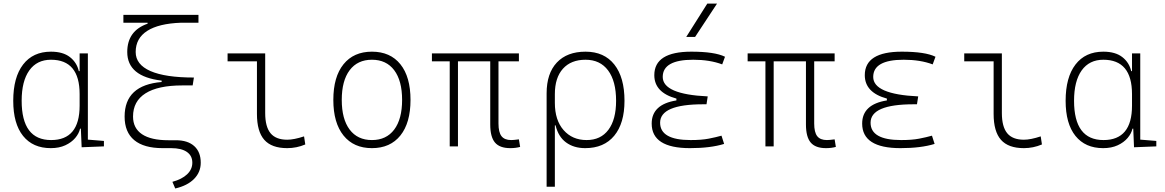

<svg xmlns="http://www.w3.org/2000/svg" viewBox="-20 -815 6485 1069"><path d="M262.7 9.8Q163.1 9.8 108.4 -58.3Q53.7 -126.5 53.7 -253.9Q53.7 -384.3 108.6 -455.8Q163.6 -527.3 263.7 -527.3Q330.6 -527.3 369.1 -497.3Q407.7 -467.3 418.9 -418.9H423.3V-517.6H469.2V-37.6L558.6 -30.3V0L434.6 4.9L430.2 -98.6H425.8Q419.9 -71.8 398.9 -46.9Q377.9 -22 343.5 -6.1Q309.1 9.8 262.7 9.8ZM423.3 -226.6V-291Q423.3 -482.4 263.7 -482.4Q185.5 -482.4 143.1 -422.9Q100.6 -363.3 100.6 -253.9Q100.6 -35.2 264.6 -35.2Q423.3 -35.2 423.3 -226.6Z M885.7 9.8Q781.2 9.8 727.5 -34.7Q673.8 -79.1 673.8 -166Q673.8 -341.3 879.9 -358.4V-366.2Q688.5 -388.7 688.5 -525.4Q688.5 -643.6 801.8 -683.1V-688.5H667V-732.4H1085V-688.5H988.3Q863.3 -684.1 799.3 -642.8Q735.4 -601.6 735.4 -525.4Q735.4 -455.6 817.6 -419.4Q899.9 -383.3 1059.6 -383.3L1052.7 -339.4H995.1Q859.9 -339.4 790.3 -295.4Q720.7 -251.5 720.7 -166Q720.7 -101.1 770.8 -67.6Q820.8 -34.2 918 -34.2H959.5Q1025.4 -34.2 1061.5 -1.5Q1097.7 31.2 1097.7 90.8Q1097.7 143.6 1060.5 181.2Q1023.4 218.8 955.6 234.4L939.9 197.3Q992.7 183.1 1021.7 155.5Q1050.8 127.9 1050.8 90.8Q1050.8 51.8 1020.3 30.8Q989.7 9.8 933.6 9.8Z M1579.1 9.8Q1492.2 9.8 1451.4 -36.6Q1410.6 -83 1410.6 -180.7V-473.6H1247.1V-517.6H1456.5V-185.5Q1456.5 -109.4 1486.3 -73.2Q1516.1 -37.1 1579.1 -37.1Q1616.7 -37.1 1672.9 -55.7L1679.7 -10.7Q1631.3 9.8 1579.1 9.8Z M2050.8 9.8Q1949.2 9.8 1892.6 -60.5Q1835.9 -130.9 1835.9 -258.8Q1835.9 -387.2 1892.6 -457.3Q1949.2 -527.3 2050.8 -527.3Q2152.8 -527.3 2209.2 -457.3Q2265.6 -387.2 2265.6 -258.8Q2265.6 -130.9 2209.2 -60.5Q2152.8 9.8 2050.8 9.8ZM2050.8 -35.2Q2130.9 -35.2 2174.8 -93.5Q2218.8 -151.9 2218.8 -258.8Q2218.8 -365.7 2174.8 -424.1Q2130.9 -482.4 2050.8 -482.4Q1970.7 -482.4 1926.8 -424.1Q1882.8 -365.7 1882.8 -258.8Q1882.8 -151.9 1926.8 -93.5Q1970.7 -35.2 2050.8 -35.2Z M2821.3 9.8Q2762.2 9.8 2735.8 -21.5Q2709.5 -52.7 2709.5 -122.1V-473.6H2529.8V0H2483.9V-473.6H2384.8V-517.6H2869.1V-473.6H2755.4V-127Q2755.4 -78.6 2772.2 -56.9Q2789.1 -35.2 2826.2 -35.2Q2832.5 -35.2 2842.8 -36.1Q2853 -37.1 2869.1 -39.1L2876 2.9Q2851.6 9.8 2821.3 9.8Z M3238.3 9.8Q3174.8 9.8 3131.6 -22Q3088.4 -53.7 3073.2 -117.2H3069.3V224.6H3023.4V-295.4Q3023.4 -406.2 3080.3 -466.8Q3137.2 -527.3 3240.2 -527.3Q3343.8 -527.3 3400.4 -455.8Q3457 -384.3 3457 -253.9Q3457 -128.4 3399.9 -59.3Q3342.8 9.8 3238.3 9.8ZM3069.3 -242.2Q3069.3 -146 3117.9 -90.6Q3166.5 -35.2 3246.1 -35.2Q3324.7 -35.2 3367.4 -92.3Q3410.2 -149.4 3410.2 -253.9Q3410.2 -363.3 3365.7 -422.9Q3321.3 -482.4 3240.2 -482.4Q3159.2 -482.4 3114.3 -432.4Q3069.3 -382.3 3069.3 -291Z M3821.3 9.8Q3608.4 9.8 3608.4 -127Q3608.4 -233.9 3746.1 -255.9V-266.1Q3623 -299.8 3623 -396.5Q3623 -527.3 3829.1 -527.3Q3959.5 -527.3 4016.6 -499L4001 -456.5Q3932.1 -482.4 3839.8 -482.4Q3669.9 -482.4 3669.9 -386.7Q3669.9 -290 3920.4 -278.3L3913.6 -234.4H3895.5Q3655.3 -234.4 3655.3 -131.8Q3655.3 -35.2 3825.2 -35.2Q3885.7 -35.2 3925.8 -43Q3965.8 -50.8 3997.1 -59.6L4011.7 -13.7Q3935.5 9.8 3821.3 9.8ZM3800.8 -609.4 3918 -794.9H3972.2L3850.1 -609.4Z M4579.1 9.8Q4520 9.8 4493.7 -21.5Q4467.3 -52.7 4467.3 -122.1V-473.6H4287.6V0H4241.7V-473.6H4142.6V-517.6H4627V-473.6H4513.2V-127Q4513.2 -78.6 4530 -56.9Q4546.9 -35.2 4584 -35.2Q4590.3 -35.2 4600.6 -36.1Q4610.8 -37.1 4627 -39.1L4633.8 2.9Q4609.4 9.8 4579.1 9.8Z M4993.2 9.8Q4780.3 9.8 4780.3 -127Q4780.3 -233.9 4918 -255.9V-266.1Q4794.9 -299.8 4794.9 -396.5Q4794.9 -527.3 5001 -527.3Q5131.3 -527.3 5188.5 -499L5172.9 -456.5Q5104 -482.4 5011.7 -482.4Q4841.8 -482.4 4841.8 -386.7Q4841.8 -290 5092.3 -278.3L5085.4 -234.4H5067.4Q4827.1 -234.4 4827.1 -131.8Q4827.1 -35.2 4997.1 -35.2Q5057.6 -35.2 5097.7 -43Q5137.7 -50.8 5168.9 -59.6L5183.6 -13.7Q5107.4 9.8 4993.2 9.8Z M5680.7 9.8Q5593.8 9.8 5553 -36.6Q5512.2 -83 5512.2 -180.7V-473.6H5348.6V-517.6H5558.1V-185.5Q5558.1 -109.4 5587.9 -73.2Q5617.7 -37.1 5680.7 -37.1Q5718.3 -37.1 5774.4 -55.7L5781.2 -10.7Q5732.9 9.8 5680.7 9.8Z M6122.1 9.8Q6022.5 9.8 5967.8 -58.3Q5913.1 -126.5 5913.1 -253.9Q5913.1 -384.3 5968 -455.8Q6022.9 -527.3 6123 -527.3Q6189.9 -527.3 6228.5 -497.3Q6267.1 -467.3 6278.3 -418.9H6282.7V-517.6H6328.6V-37.6L6418 -30.3V0L6293.9 4.9L6289.6 -98.6H6285.2Q6279.3 -71.8 6258.3 -46.9Q6237.3 -22 6202.9 -6.1Q6168.5 9.8 6122.1 9.8ZM6282.7 -226.6V-291Q6282.7 -482.4 6123 -482.4Q6044.9 -482.4 6002.4 -422.9Q5960 -363.3 5960 -253.9Q5960 -35.2 6124 -35.2Q6282.7 -35.2 6282.7 -226.6Z"/></svg>

Font: Cascadia Code NF ExtraLight
Style: Regular
Weight: 200
Monospace: yes
Designer: Aaron Bell
Foundry: Saja Typeworks
Version: Version 2404.023; ttfautohint (v1.8.4)